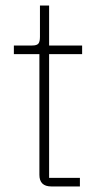

<svg xmlns="http://www.w3.org/2000/svg" viewBox="-20 -672 360 692"><path d="M165 0Q122 0 122 -42V-477H30V-508H96Q113 -508 118.5 -515Q124 -522 124 -539V-652H157V-508H276V-477H157V-31H268V0Z"/></svg>

Font: IBM Plex Sans KR ExtLt
Style: Regular
Weight: 200
Designer: Mike Abbink; Paul van der Laan; Pieter van Rosmalen; Wujin Sim; Chorong Kim; Dohee Lee;
Foundry: Sandoll Inc.
Version: Version 1.002